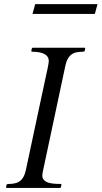

<svg xmlns="http://www.w3.org/2000/svg" viewBox="-20 -923 499 943"><path d="M219.7 -622.6Q219.7 -668.9 136.7 -668.9Q133.8 -668.9 133.8 -672.9L136.2 -684.6Q137.2 -688.5 141.1 -688.5H395.5Q398.4 -688.5 398.4 -684.6L396 -672.9Q395 -668.9 384.5 -668.9Q374 -668.9 359.6 -666.7Q345.2 -664.6 334 -657.2Q309.6 -642.1 300.8 -599.1L189.9 -78.1Q188 -70.3 188 -58.6Q188 -46.9 196.8 -38.1Q205.6 -29.3 219.2 -25.4Q237.8 -19.5 278.8 -19.5Q281.7 -19.5 281.7 -15.6L279.3 -3.9Q277.8 0 274.9 0H13.2Q9.8 0 9.8 -3.9L12.2 -15.6Q14.2 -19.5 24.2 -19.5Q34.2 -19.5 48.6 -21.7Q63 -23.9 74.2 -31.2Q98.6 -46.4 107.4 -89.4Q128.4 -188 144.3 -262.7Q160.2 -337.4 172.1 -392.8Q184.1 -448.2 192.1 -486.1Q200.2 -523.9 205.6 -548.8Q210.9 -573.7 213.9 -587.4Q216.8 -601.1 217.8 -608.4Q219.7 -618.7 219.7 -622.6ZM152.8 -902.8H459L445.8 -854.5H139.6Z"/></svg>

Font: Cardo-Italic
Style: Italic
Weight: 400
Italic angle: -12°
Designer: David J. Perry
Foundry: David J. Perry
Version: Version 0.991